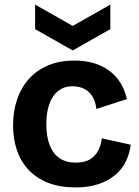

<svg xmlns="http://www.w3.org/2000/svg" viewBox="-20 -803 606 837"><path d="M309 14Q241 14 190 -6Q139 -26 105 -62Q71 -98 54 -147.5Q37 -197 37 -256Q37 -318 54.5 -369.5Q72 -421 106 -459Q140 -497 190 -518Q240 -539 304 -539Q368 -539 415.5 -518Q463 -497 492.5 -459.5Q522 -422 533 -371L400 -328Q397 -359 383.5 -381.5Q370 -404 347.5 -415.5Q325 -427 297 -427Q268 -427 247 -415.5Q226 -404 211.5 -382.5Q197 -361 189.5 -330.5Q182 -300 182 -262Q182 -208 196.5 -170.5Q211 -133 239.5 -113.5Q268 -94 310 -94Q350 -94 374 -109.5Q398 -125 409.5 -149.5Q421 -174 424 -200L550 -172Q545 -133 528.5 -99Q512 -65 482 -40Q452 -15 409.5 -0.5Q367 14 309 14ZM133 -783 297 -690 461 -783V-676L297 -583L133 -676Z"/></svg>

Font: Bricolage Grotesque 96pt ExtraBold
Style: Bold
Weight: 700
Version: Version 1.001;gftools[0.9.33.dev8+g029e19f]